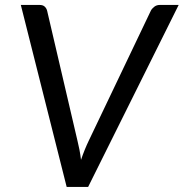

<svg xmlns="http://www.w3.org/2000/svg" viewBox="-20 -736 724 756"><path d="M62 -716.5H136.5Q149 -716.5 156 -710Q163 -703.5 165.5 -694L285 -182Q289 -166 292.8 -146.8Q296.5 -127.5 299 -106.5Q306 -127.5 313.8 -146.5Q321.5 -165.5 329.5 -182L574 -694Q578 -702 587.2 -709.2Q596.5 -716.5 608.5 -716.5H683.5L327 0H242.5Z"/></svg>

Font: LatoHex
Style: Italic
Weight: 400
Italic angle: -7°
Designer: Lukasz Dziedzic
Foundry: tyPoland Lukasz Dziedzic
Version: Version 1.104; Western+Polish opensource